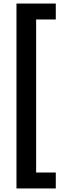

<svg xmlns="http://www.w3.org/2000/svg" viewBox="-20 -871 372 1084"><path d="M73 193H295V103H184V-761H295V-851H73Z"/></svg>

Font: Noto Sans Tamil UI SemiBold
Style: Regular
Weight: 600
Designer: Jelle Bosma - Monotype Design Team
Foundry: Monotype Imaging Inc.
Version: Version 2.004